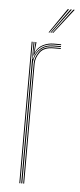

<svg xmlns="http://www.w3.org/2000/svg" viewBox="-54 -780 338 811"><g transform="rotate(5 115.0 -375.0)"><path d="M68 0V-600H72V-590L70 -527.8H72Q78.5 -556.8 99.8 -574.4Q121 -592 154.2 -592Q162 -592 169.6 -592Q177.2 -592 185 -592V-588Q177.2 -588 169.6 -588Q162 -588 154.2 -588Q124.8 -588 106.8 -575.2Q88.8 -562.5 80.6 -544.1Q72.5 -525.8 72.5 -508.8V0ZM60 0V-600H64V0ZM76.5 0V-508.8Q76.5 -534.2 93.9 -559.1Q111.2 -584 154.2 -584Q162 -584 169.6 -584Q177.2 -584 185 -584V-580Q177.2 -580 169.6 -580Q162 -580 154.2 -580Q114.2 -580 97.4 -556.9Q80.5 -533.8 80.5 -508.8V0ZM72 -542.5 75.8 -594V-600H80V-595.2L75.8 -555.5H76.8Q86.2 -577.8 107.8 -588.9Q129.2 -600 154.2 -600Q162 -600 169.6 -600Q177.2 -600 185 -600V-596Q177.2 -596 169.6 -596Q162 -596 154.2 -596Q126.2 -596 104.6 -583.1Q83 -570.2 74 -542.5ZM127.5 -645 199.5 -750H205.5L131.5 -645ZM143.5 -645 223.5 -750H229.5L147.5 -645ZM135.5 -645 211.5 -750H217.5L139.5 -645Z"/></g></svg>

Font: Big Shoulders Inline Display Thin Thin
Style: Regular
Weight: 250
Version: Version 2.002